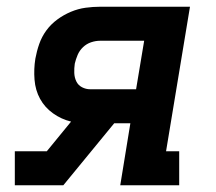

<svg xmlns="http://www.w3.org/2000/svg" viewBox="-20 -550 640 570"><path d="M24 0V-101H119L191 -189Q162 -196 137.5 -213.5Q113 -231 99 -256.5Q85 -282 82.5 -313.5Q80 -345 85 -376Q89 -398 96.5 -419.5Q104 -441 117.5 -459.5Q131 -478 150 -492Q169 -506 190.5 -515Q212 -524 234 -527Q256 -530 277 -530H544L473 -101H512V0H337L367 -184H319L168 0ZM248 -285H384L408 -429H277Q264 -429 250.5 -424.5Q237 -420 226.5 -410Q216 -400 210.5 -387Q205 -374 202 -361Q200 -347 200.5 -333.5Q201 -320 206.5 -308.5Q212 -297 223.5 -291Q235 -285 248 -285Z"/></svg>

Font: Iosevka Slab Extended
Style: Bold Italic
Weight: 700
Width: 7
Italic angle: -9°
Monospace: yes
Designer: Belleve Invis
Foundry: Belleve Invis
Version: Version 11.1.0; ttfautohint (v1.8.3)